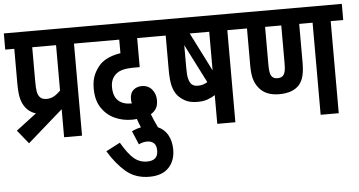

<svg xmlns="http://www.w3.org/2000/svg" viewBox="-57 -727 2056 1099"><g transform="rotate(-5 971.0 -177.0)"><path d="M26 -61 143 -150Q108 -161 87 -187Q69 -209 60.5 -240.5Q52 -272 52 -333V-529H0V-622H468V-529H395V0H292V-161L89 17ZM292 -529H155V-335Q155 -293 158.5 -274.5Q162 -256 171 -244Q184 -227 211 -227Q235 -227 255 -238.5Q275 -250 292 -268Z M682 0Q708 -13 735 -18Q729 -31 724.5 -43.5Q720 -56 716 -68Q701 -66 688 -66Q634 -66 588 -87.5Q542 -109 513.5 -152.5Q485 -196 485 -263Q485 -311 500 -343.5Q515 -376 538 -400Q560 -421 590 -433.5Q620 -446 655 -451V-529H456V-622H882V-529H758V-362H728Q686 -362 660.5 -355.5Q635 -349 618 -333Q605 -321 597.5 -303.5Q590 -286 590 -262Q590 -210 616.5 -184.5Q643 -159 691 -159Q693 -159 695 -159Q692 -173 692 -183Q692 -219 712 -236Q732 -253 759 -253Q797 -253 818.5 -227Q840 -201 840 -165Q840 -134 828 -116Q816 -98 798 -88Q805 -69 814 -49Q823 -29 832 -10Q869 6 888.5 41.5Q908 77 908 125Q908 189 870 228.5Q832 268 759 268Q679 268 624.5 221.5Q570 175 526 101L607 59Q646 126 678.5 153Q711 180 753 180Q816 180 816 123Q816 92 801 79Q786 66 764 66Q751 66 738.5 69Q726 72 715 78Z M1348 -622V-529H1276V0H1172V-165Q1152 -152 1128 -143.5Q1104 -135 1071 -135Q1028 -135 1001 -149.5Q974 -164 957 -184Q939 -207 930.5 -239.5Q922 -272 922 -333V-529H870V-622ZM1172 -529H1060L1172 -307ZM1039 -246Q1045 -237 1055 -232Q1065 -227 1082 -227Q1112 -227 1136 -243L1023 -465V-338Q1023 -295 1027 -276.5Q1031 -258 1039 -246Z M1870 -529V0H1766V-529H1689V-309Q1689 -261 1681.5 -231.5Q1674 -202 1658 -182Q1621 -138 1540 -138Q1462 -138 1424 -187Q1406 -209 1397.5 -238.5Q1389 -268 1389 -315V-529H1336V-622H1942V-529ZM1538 -230Q1564 -230 1575 -247Q1580 -255 1583 -269Q1586 -283 1586 -311V-529H1493V-309Q1493 -266 1502 -249Q1513 -230 1538 -230Z"/></g></svg>

Font: Noto Sans ExtraCondensed SemiBold
Style: Regular
Weight: 600
Width: 2
Designer: Monotype Design Team
Foundry: Monotype Imaging Inc.
Version: Version 2.013; ttfautohint (v1.8.4.7-5d5b)